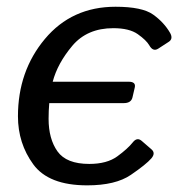

<svg xmlns="http://www.w3.org/2000/svg" viewBox="-20 -541 541 569"><path d="M33.2 -196.3Q33.2 -330.1 113 -425.5Q192.9 -521 322.3 -521Q401.4 -521 433.8 -497.8Q466.3 -474.6 484.4 -442.9Q493.7 -425.8 480 -417L449.2 -397Q433.6 -386.7 422.4 -406.7Q413.6 -421.9 388.4 -439.7Q363.3 -457.5 315.9 -457.5Q238.3 -457.5 194.3 -405.3Q150.4 -353 136.2 -298.8H361.3Q383.3 -298.8 379.4 -281.7L372.6 -252.4Q368.7 -235.4 346.7 -235.4H126Q124 -213.4 124 -189Q124 -129.4 150.4 -92.3Q176.8 -55.2 244.6 -55.2Q296.9 -55.2 327.6 -77.6Q358.4 -100.1 373.5 -119.1Q386.2 -135.3 399.9 -123.5L428.7 -98.6Q441.9 -87.4 428.7 -71.8Q413.1 -53.7 367.7 -22.7Q322.3 8.3 238.3 8.3Q124 8.3 78.6 -54Q33.2 -116.2 33.2 -196.3Z"/></svg>

Font: Istok Web
Style: Italic
Weight: 400
Italic angle: -13°
Designer: Andrey V. Panov
Foundry: Andrey V. Panov
Version: Version 1.0.2g